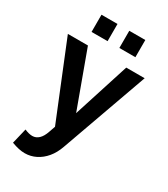

<svg xmlns="http://www.w3.org/2000/svg" viewBox="-228 -825 1006 1152"><g transform="rotate(30 275.0 -249.0)"><path d="M138.7 225.8Q118.1 225.8 96.3 221Q74.5 216.2 47.1 206.2L72.5 100.2Q87.9 106.6 101.3 110Q114.8 113.4 126.4 113.4Q151.3 113.4 170.8 95.2Q190.2 76.9 202.5 40.4L217.5 -2.7L5.7 -523.8H144.7L286.4 -136.8L410.2 -523.8H537.8L323.6 75.1Q306.9 122.8 279 156.3Q251 189.9 215 207.8Q179 225.8 138.7 225.8ZM122.9 -605.2V-724.3H233.9V-605.2ZM315.5 -605.2V-724.3H426.5V-605.2Z"/></g></svg>

Font: Raleway Thin
Style: Regular
Weight: 100
Designer: Matt McInerney, Pablo Impallari, Rodrigo Fuenzalida
Foundry: Matt McInerney, Pablo Impallari, Rodrigo Fuenzalida
Version: Version 4.026